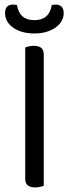

<svg xmlns="http://www.w3.org/2000/svg" viewBox="-20 -813 302 838"><path d="M171 -2Q166 0 156 2.5Q146 5 134 5Q90 5 90 -32V-606Q95 -608 105.5 -610.5Q116 -613 128 -613Q171 -613 171 -576ZM206 -791Q210 -792 214 -792.5Q218 -793 223 -793Q239 -793 248.5 -784Q258 -775 258 -755Q258 -739 250 -723.5Q242 -708 226 -695.5Q210 -683 186 -675Q162 -667 130 -667Q97 -667 73 -675Q49 -683 33 -695.5Q17 -708 9.5 -724Q2 -740 2 -755Q2 -793 37 -793Q46 -793 54 -791Q65 -725 130 -725Q195 -725 206 -791Z"/></svg>

Font: Baloo 2 Latin
Style: Regular
Weight: 400
Designer: Sarang Kulkarni and Ek Type
Foundry: Ek Type
Version: Version 1.001